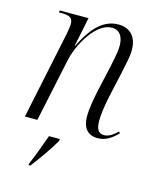

<svg xmlns="http://www.w3.org/2000/svg" viewBox="-115 -623 749 923"><g transform="rotate(15 260.0 -161.5)"><path d="M403 10C441 10 470 -9 501 -40L495 -48C469 -22 448 -12 429 -12C400 -12 389 -34 389 -73C389 -108 396 -149 404 -190L434 -326C442 -364 453 -408 453 -442C453 -496 427 -544 360 -544C291 -544 236 -497 184 -390H182L212 -536H69L67 -526H80C121 -526 137 -518 137 -486C137 -475 134 -457 131 -440L39 0H101L167 -312C185 -399 256 -521 333 -521C382 -521 391 -476 391 -446C391 -409 376 -351 372 -329L345 -209C334 -156 327 -113 327 -79C327 -23 352 10 403 10ZM117 213 116 221H125C158 179 204 113 228 71L229 61H175C158 110 138 164 117 213Z"/></g></svg>

Font: Noto Serif Display SemiCondensed Light
Style: Italic
Weight: 300
Width: 4
Italic angle: -12°
Designer: Monotype Design Team
Foundry: Monotype Imaging Inc.
Version: Version 2.009